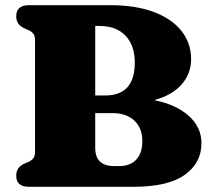

<svg xmlns="http://www.w3.org/2000/svg" viewBox="-20 -720 814 740"><path d="M756.5 -168Q756.5 -92.5 692.2 -46.2Q628 0 493.5 0H92.5Q42.5 0 42.5 -42.5Q42.5 -74.5 72 -88.5L89.5 -96Q101.5 -101.5 108.2 -109.8Q115 -118 115 -134V-566Q115 -582 108.2 -590.2Q101.5 -598.5 89.5 -604L72 -612Q42.5 -625.5 42.5 -657.5Q42.5 -700 92.5 -700H406Q502 -700 571.5 -674.2Q641 -648.5 678.8 -601.5Q716.5 -554.5 716.5 -491.5Q716.5 -436 680 -394.5Q643.5 -353 574 -334Q658 -317.5 707.2 -273.8Q756.5 -230 756.5 -168ZM362.5 -620H347V-352H385Q499.5 -352 499.5 -478.5Q499.5 -544.5 464 -582.2Q428.5 -620 362.5 -620ZM414 -284H347V-150Q347 -80 419.5 -80H441Q481.5 -80 505 -104.8Q528.5 -129.5 528.5 -176.5Q528.5 -226.5 497.8 -255.2Q467 -284 414 -284Z"/></svg>

Font: Fraunces 9pt Soft Black
Style: Regular
Weight: 900
Version: Version 1.000;[b76b70a41]